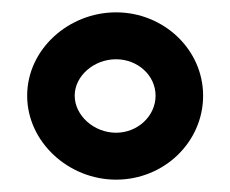

<svg xmlns="http://www.w3.org/2000/svg" viewBox="-20 -776 373 311"><path d="M24 -621C24 -546 91 -485 168 -485C246 -485 309 -546 309 -621C309 -696 245 -756 168 -756C91 -756 24 -696 24 -621ZM101 -621C101 -653 132 -680 168 -680C203 -680 232 -654 232 -621C232 -588 203 -561 168 -561C132 -561 101 -589 101 -621Z"/></svg>

Font: Charger Sport
Style: Bd
Weight: 700
Designer: Jasper
Foundry: Cannot Into Space Fonts
Version: Version 1.1